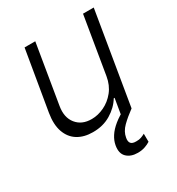

<svg xmlns="http://www.w3.org/2000/svg" viewBox="-181 -659 907 986"><g transform="rotate(-30 273.0 -166.0)"><path d="M404.3 -208 460.4 -545.9H523.9L433.1 0H369.6L384.8 -90.8H379.9Q354.5 -48.8 307.9 -20.8Q261.2 7.3 200.7 6.8Q148.4 6.8 111.8 -15.9Q75.2 -38.6 59.3 -83.3Q43.5 -127.9 54.2 -192.4L113.8 -545.9H177.2L119.1 -195.8Q108.4 -132.3 139.9 -93.3Q171.4 -54.2 230 -54.7Q266.6 -54.7 303.7 -72.3Q340.8 -89.8 368.4 -124Q396 -158.2 404.3 -208ZM347.7 213.9Q306.2 213.9 282.7 190.9Q259.3 168 267.1 123.5Q271.5 97.7 287.4 73Q303.2 48.3 332 24.9Q360.8 1.5 403.3 -20L433.1 0Q395 27.8 366.9 55.4Q338.9 83 333.5 116.7Q329.6 137.7 338.1 148.4Q346.7 159.2 370.1 158.7Q386.7 159.2 399.4 154.5Q412.1 149.9 422.4 144L422.9 191.9Q408.7 201.2 389.9 207.5Q371.1 213.9 347.7 213.9Z"/></g></svg>

Font: Inter Tight Light
Style: Italic
Weight: 300
Italic angle: -9.39999°
Designer: Rasmus Andersson
Foundry: rsms
Version: Version 3.004